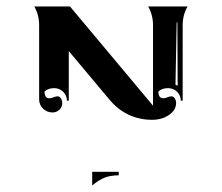

<svg xmlns="http://www.w3.org/2000/svg" viewBox="-20 -489 694 601"><path d="M268.6 48.8H351.6V59.8Q344.7 59.8 340 60.1Q335.2 60.3 325.7 62Q316.2 63.7 308.1 66.9Q300 70.1 289.3 76.4Q278.6 82.8 268.6 91.8ZM87.4 -468.8H199L459 -158.2V-410.2Q459 -441.9 443.8 -468.8H567.1Q551.8 -442.1 551.8 -410.2V-173.8H545.9Q545.9 -190.4 534.2 -201.8Q522.5 -213.1 505.9 -213.1Q487.1 -213.1 475.8 -202.4Q475.8 -181.6 491 -181.4Q496.1 -181.4 503.8 -184.4Q511.5 -187.5 516.6 -187.5Q522.7 -187.5 527 -181.3Q531.2 -175 531.2 -166.3Q531.2 -144.5 509.2 -129.3Q487.1 -114 456.1 -114Q416.3 -114 382.6 -129.9Q348.9 -145.8 323.2 -176.5L195.3 -329.1V-173.8H189.5Q189.5 -190.4 177.7 -201.8Q166 -213.1 149.4 -213.1Q130.6 -213.1 119.4 -202.4Q119.4 -181.6 134.5 -181.4Q139.6 -181.4 147.3 -184.4Q155 -187.5 160.2 -187.5Q166.3 -187.5 170.5 -181.3Q174.8 -175 174.8 -166.3Q174.8 -154.1 165.9 -145.5Q157 -137 144.5 -137Q127.2 -137 114.9 -148.9Q102.5 -160.9 102.5 -178V-410.2Q102.5 -441.9 87.4 -468.8ZM529.3 -223.6 536.1 -220.7 535.2 -418.9 533 -418.5Z"/></svg>

Font: AgreloyInT3
Style: Medium
Weight: 400
Designer: gluk
Foundry: gluk
Version: Version 0.27